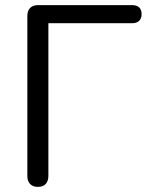

<svg xmlns="http://www.w3.org/2000/svg" viewBox="-20 -725 582 752"><path d="M128.3 6.9Q108.4 6.9 97.7 -4.5Q87.1 -15.9 87.1 -35.7V-662.3Q87.1 -683.2 98.2 -694.1Q109.4 -705 129.7 -705H497.1Q515.6 -705 525.1 -696Q534.6 -687 534.6 -669.5Q534.6 -653 525.1 -643.5Q515.6 -634.1 497.1 -634.1H169.5V-35.7Q169.5 -15.9 159 -4.5Q148.6 6.9 128.3 6.9Z"/></svg>

Font: Nunito ExtraLight
Style: Regular
Weight: 200
Designer: Vernon Adams
Foundry: Vernon Adams
Version: Version 3.602